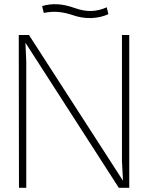

<svg xmlns="http://www.w3.org/2000/svg" viewBox="-20 -901 710 921"><path d="M70 -733 71 0H106V-605L102 -696L550 0H600V-733H565V-128L570 -34L119 -733ZM182 -872 190 -839C239 -849 280 -845 330 -828C388 -808 449 -810 500 -833L492 -866C441 -843 394 -843 340 -862C279 -884 231 -886 182 -872Z"/></svg>

Font: Kreadon Extra Light
Style: Regular
Weight: 200
Designer: kohakuno
Foundry: StudioGnu
Version: Version 1.000;Glyphs 3.1.2 (3151)